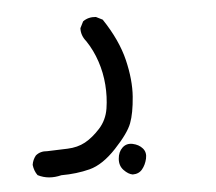

<svg xmlns="http://www.w3.org/2000/svg" viewBox="-39 -142 579 514"><g transform="rotate(-5 250.0 115.5)"><path d="M107.4 315.4Q72.3 324.2 43.9 309.6Q35.2 297.9 33.2 281.2Q35.2 267.6 43.9 256.8Q56.6 246.1 75.2 248Q102.5 247.1 129.9 246.1Q157.2 245.1 177.7 233.9Q198.2 222.7 218.3 200.7Q238.3 178.7 243.2 147.9Q248 117.2 245.6 84.5Q243.2 51.8 232.9 21Q222.7 -9.8 205.1 -36.1Q191.4 -52.7 192.4 -72.3L201.2 -89.8Q215.8 -100.6 236.3 -98.6L253.9 -89.8Q293 -31.2 306.2 23.4Q319.3 78.1 315.9 122.6Q312.5 167 302.7 192.9Q293 218.8 256.3 257.8Q219.7 296.9 184.1 306.2Q148.4 315.4 107.4 315.4ZM297.9 330.1Q286.1 328.1 274.4 315.9Q262.7 303.7 264.2 285.2Q265.6 266.6 276.9 255.9Q288.1 245.1 304.7 248.5Q321.3 252 331.1 263.2Q340.8 274.4 336.9 291Q333 307.6 323.7 318.8Q314.5 330.1 297.9 330.1Z"/></g></svg>

Font: NaikaiFont
Style: Regular
Weight: 400
Version: Version 1.67